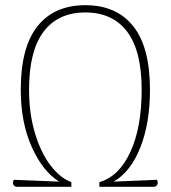

<svg xmlns="http://www.w3.org/2000/svg" viewBox="-20 -720 658 740"><path d="M588 -16Q588 -9 583.5 -4.5Q579 0 571 0H363V-18Q439 -40 482.5 -134.5Q526 -229 526 -374Q526 -524 470 -598Q414 -672 309 -672Q204 -672 148 -598Q92 -524 92 -374Q92 -282 115 -206Q138 -130 175.5 -81.5Q213 -33 255 -18V0H47Q39 0 34.5 -4.5Q30 -9 30 -16Q30 -21 33 -27L208 -20Q144 -60 102 -154.5Q60 -249 60 -374Q60 -538 124.5 -619Q189 -700 309 -700Q429 -700 493.5 -619Q558 -538 558 -374Q558 -246 521 -152Q484 -58 418 -20L585 -27Q588 -21 588 -16Z"/></svg>

Font: Arima Madurai Thin
Style: Regular
Weight: 250
Designer: Joana Correia and Natanael Gama
Foundry: NDISCOVER
Version: Version 1.020; ttfautohint (v1.5) -l 7 -r 28 -G 50 -x 13 -D 